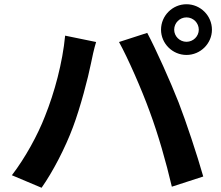

<svg xmlns="http://www.w3.org/2000/svg" viewBox="-20 -859 1040 905"><path d="M801 -719C801 -751 827 -777 859 -777C891 -777 917 -751 917 -719C917 -688 891 -662 859 -662C827 -662 801 -688 801 -719ZM739 -719C739 -654 793 -600 859 -600C925 -600 979 -654 979 -719C979 -785 925 -839 859 -839C793 -839 739 -785 739 -719ZM192 -311C158 -223 99 -115 36 -33L176 26C229 -49 288 -163 324 -260C359 -353 395 -491 409 -561C413 -583 424 -632 433 -661L287 -691C275 -564 237 -423 192 -311ZM686 -332C726 -224 762 -98 790 21L938 -27C910 -126 857 -286 822 -376C784 -473 715 -627 674 -704L541 -661C583 -585 648 -437 686 -332Z"/></svg>

Font: Noto Sans CJK TC
Style: Bold
Weight: 700
Designer: Ryoko NISHIZUKA 西塚涼子 (kana, bopomofo & ideographs); Paul D. Hunt (Latin, Greek & Cyrillic); Sandoll Communications 산돌커뮤니
Foundry: Adobe
Version: Version 2.004;hotconv 1.0.118;makeotfexe 2.5.65603